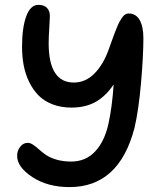

<svg xmlns="http://www.w3.org/2000/svg" viewBox="-20 -719 679 782"><path d="M263.2 43Q173.8 43 111.8 2.2Q49.8 -38.6 49.8 -84Q49.8 -105.5 62.3 -121.3Q74.7 -137.2 92.8 -137.2Q103.5 -137.2 115 -129.4Q126.5 -121.6 138.9 -110.4Q151.4 -99.1 167.5 -87.9Q183.6 -76.7 210.2 -68.8Q236.8 -61 270 -61Q328.6 -61 367.2 -101.8Q405.8 -142.6 421.9 -215.8Q436.5 -281.7 442.9 -375Q411.1 -327.6 369.9 -304.2Q328.6 -280.8 271 -280.8Q228 -280.8 193.6 -294.2Q159.2 -307.6 136.5 -330.8Q113.8 -354 98.4 -386Q83 -418 76.4 -453.4Q69.8 -488.8 69.8 -528.8Q69.8 -606.4 86.9 -652.8Q104 -699.2 136.2 -699.2Q159.7 -699.2 171.4 -686.8Q183.1 -674.3 183.1 -653.8Q183.1 -642.1 180.7 -604.5Q178.2 -566.9 178.2 -543Q178.2 -382.8 280.8 -382.8Q328.1 -382.8 364.5 -419.4Q400.9 -456.1 422.9 -518.1Q427.2 -529.3 433.8 -548.3Q440.4 -567.4 444.8 -578.6Q449.2 -589.8 455.3 -605.2Q461.4 -620.6 466.3 -629.6Q471.2 -638.7 477.3 -647.5Q483.4 -656.2 490 -660.2Q496.6 -664.1 503.9 -664.1Q533.7 -664.1 548.8 -637.5Q564 -610.8 564 -563Q564 -492.2 554.4 -381.6Q544.9 -271 527.8 -198.2Q465.3 43 263.2 43Z"/></svg>

Font: Shantell Sans Irregular
Style: Regular
Weight: 500
Designer: Stephen Nixon, Anya Danilova, Shantell Martin
Foundry: Arrow Type
Version: Version 1.006;[9816181b4]